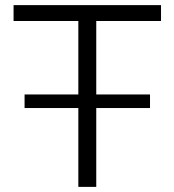

<svg xmlns="http://www.w3.org/2000/svg" viewBox="-20 -730 681 750"><path d="M609 -648H356V-361H566V-308H356V0H286V-308H76V-361H286V-648H33V-710H609Z"/></svg>

Font: Raleway-v4020
Style: Regular
Weight: 400
Designer: Matt McInerney, Pablo Impallari, Rodrigo Fuenzalida
Foundry: Matt McInerney, Pablo Impallari, Rodrigo Fuenzalida
Version: Version 4.020;PS 004.020;hotconv 1.0.88;makeotf.lib2.5.64775